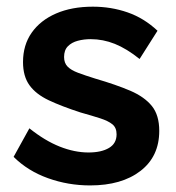

<svg xmlns="http://www.w3.org/2000/svg" viewBox="-20 -554 534 584"><path d="M254.1 10Q187.3 10 126 -12Q64.7 -33.9 21.4 -76.9L69.4 -163.7Q116.2 -126.2 161.4 -108.2Q206.7 -90.2 249.2 -90.2Q288.3 -90.2 311.5 -104Q334.6 -117.7 334.6 -145.5Q334.6 -165.5 321.9 -175.9Q309.1 -186.3 284.5 -194.2Q260 -202.1 225 -211.9Q167.4 -230.6 128.4 -249Q89.3 -267.5 69.7 -294.7Q50 -321.9 50 -365.2Q50 -417 76.4 -454.6Q102.9 -492.3 150.6 -513Q198.4 -533.7 262.3 -533.7Q318 -533.7 367.9 -516.4Q417.9 -499.1 459.1 -460.5L404.6 -374.6Q365.1 -406.2 329.2 -420.6Q293.3 -434.9 255.9 -434.9Q235.2 -434.9 216.7 -430Q198.1 -425.1 186.5 -413.3Q174.9 -401.6 174.9 -380.6Q174.9 -362.4 185.5 -351.5Q196.1 -340.6 217.4 -332.6Q238.7 -324.6 269.9 -314.9Q333 -296.5 376.3 -278Q419.5 -259.4 442 -231.5Q464.4 -203.6 464.4 -156Q464.4 -78 407.2 -34Q350.1 10 254.1 10Z"/></svg>

Font: Raleway Thin
Style: Regular
Weight: 100
Designer: Matt McInerney, Pablo Impallari, Rodrigo Fuenzalida
Foundry: Matt McInerney, Pablo Impallari, Rodrigo Fuenzalida
Version: Version 4.026